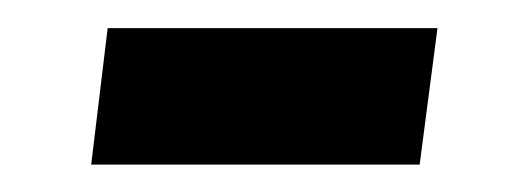

<svg xmlns="http://www.w3.org/2000/svg" viewBox="-20 -372 387 140"><path d="M58.5 -351.5H299L286 -252H46.5Z"/></svg>

Font: Lato 2
Style: Bold Italic
Weight: 700
Italic angle: -7°
Designer: Lukasz Dziedzic with Adam Twardoch and Botio Nikoltchev
Foundry: tyPoland Lukasz Dziedzic
Version: Version 2.015; 2015-08-06; http://www.latofonts.com/